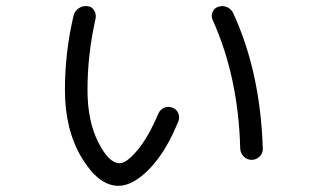

<svg xmlns="http://www.w3.org/2000/svg" viewBox="-20 -563 1040 621"><path d="M757 -82Q751 -314 668 -498Q662 -511 667.5 -524Q673 -537 686 -541Q700 -546 714 -540Q728 -534 734 -521Q822 -331 830 -83Q831 -68 820 -57Q809 -46 794 -46Q779 -46 768.5 -56.5Q758 -67 757 -82ZM363 38Q299 38 244.5 -52.5Q190 -143 190 -272Q190 -394 218 -513Q222 -528 235 -536.5Q248 -545 263 -543Q277 -542 284.5 -529.5Q292 -517 289 -502Q263 -387 263 -272Q263 -172 297.5 -103.5Q332 -35 367 -35Q389 -35 424 -76.5Q459 -118 492 -195Q498 -209 511 -214.5Q524 -220 537 -215Q551 -210 556.5 -197Q562 -184 557 -171Q517 -72 463.5 -17Q410 38 363 38Z"/></svg>

Font: Rounded Mplus 1c
Style: Regular
Weight: 400
Version: Version 1.059.20150529